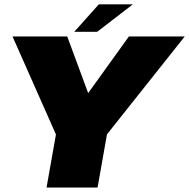

<svg xmlns="http://www.w3.org/2000/svg" viewBox="-20 -838 846 858"><path d="M230 -237 36 -675H280.5L374 -422L556 -675H805.5L458 -237.5L416 0H188ZM421.5 -818.5H573.5L414.5 -696H312Z"/></svg>

Font: Rudi
Style: Regular
Weight: 400
Italic angle: -10°
Designer: Tyler Finck
Foundry: Etcetera Type Company
Version: Version 1.111; ttfautohint (v1.8.4)